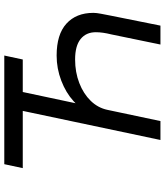

<svg xmlns="http://www.w3.org/2000/svg" viewBox="42 -792 750 873"><g transform="rotate(-90 416.5 -355.0)"><path d="M89 -626 107 -710H601L583 -626ZM453 -710 375 -343 344 -318Q355 -360 393.5 -395Q432 -430 487 -451Q542 -472 601 -472Q697 -472 746 -427.5Q795 -383 795 -305Q795 -291 791 -270.5Q787 -250 782 -224L737 0H651L697 -223Q702 -243 704.5 -260.5Q707 -278 707 -294Q707 -338 676 -363Q645 -388 583 -388Q525 -388 476 -369Q427 -350 395 -317Q363 -284 354 -241L303 0H217L367 -710Z"/></g></svg>

Font: Geist
Style: Italic
Weight: 400
Italic angle: -12°
Designer: Basement.studio, Andrés Briganti, Mateo Zaragoza
Foundry: Basement.studio, Vercel, Andrés Briganti, Guido Ferreyra, Mateo Zaragoza
Version: Version 1.500